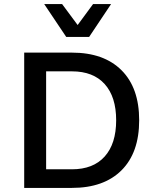

<svg xmlns="http://www.w3.org/2000/svg" viewBox="-20 -917 760 937"><path d="M522 -897 415 -736.8H303.2L195.8 -897H283.2L358.9 -794.9L434.1 -897ZM331.1 -660.2Q486.8 -660.2 573 -574.2Q659.2 -488.3 659.2 -330.1Q659.2 -171.9 573 -85.9Q486.8 0 331.1 0H98.1V-660.2ZM331.1 -90.8Q435.1 -90.8 491 -153.3Q546.9 -215.8 546.9 -330.1Q546.9 -444.3 491 -506.6Q435.1 -568.8 331.1 -568.8H205.1V-90.8Z"/></svg>

Font: Work Sans Medium
Style: Regular
Weight: 500
Designer: Wei Huang
Foundry: Wei Huang
Version: Version 2.012